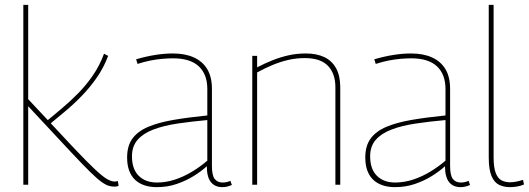

<svg xmlns="http://www.w3.org/2000/svg" viewBox="-20 -760 2176 790"><path d="M452 8Q440 8 427.5 4.5Q415 1 397 -12Q379 -25 350 -53.5Q321 -82 275 -131L96 -323V0H76V-740H96V-352L284 -151Q339 -93 370.5 -63.5Q402 -34 420 -23.5Q438 -13 452 -13Q454 -13 457.5 -13.5Q461 -14 465 -15L468 5Q464 6 460 7Q456 8 452 8ZM182 -247 171 -261Q201 -286 235 -314.5Q269 -343 301.5 -376Q334 -409 362 -449.5Q390 -490 408 -539L425 -530Q407 -482 378.5 -441Q350 -400 316 -365Q282 -330 247 -301Q212 -272 182 -247Z M503 -112Q503 -160 525 -190Q547 -220 589.5 -238Q632 -256 693 -266.5Q754 -277 833 -285V-394Q833 -454 798 -487Q763 -520 692 -520Q672 -520 648.5 -518Q625 -516 599.5 -511Q574 -506 546 -497L540 -516Q581 -528 619 -534Q657 -540 691 -540Q741 -540 777 -524Q813 -508 832.5 -476Q852 -444 852 -394V-78Q852 -38 863.5 -23.5Q875 -9 896 -9Q904 -9 911.5 -10.5Q919 -12 928 -16L934 1Q923 6 913.5 8Q904 10 895 10Q864 10 847.5 -11Q831 -32 831 -76Q808 -55 776.5 -35.5Q745 -16 707 -3Q669 10 625 10Q597 10 574.5 2.5Q552 -5 536 -20Q520 -35 511.5 -58Q503 -81 503 -112ZM523 -117Q523 -64 551 -36.5Q579 -9 626 -9Q663 -9 699.5 -21Q736 -33 770 -53.5Q804 -74 833 -99V-266Q766 -260 709.5 -251.5Q653 -243 611 -227Q569 -211 546 -184.5Q523 -158 523 -117Z M1018 0V-530H1038V-483Q1071 -500 1102.5 -512.5Q1134 -525 1167.5 -532.5Q1201 -540 1238 -540Q1283 -540 1314.5 -525Q1346 -510 1363 -479Q1380 -448 1380 -401V0H1360V-401Q1360 -457 1329.5 -489Q1299 -521 1234 -521Q1199 -521 1166.5 -513.5Q1134 -506 1102.5 -493Q1071 -480 1038 -462V0Z M1483 -112Q1483 -160 1505 -190Q1527 -220 1569.5 -238Q1612 -256 1673 -266.5Q1734 -277 1813 -285V-394Q1813 -454 1778 -487Q1743 -520 1672 -520Q1652 -520 1628.5 -518Q1605 -516 1579.5 -511Q1554 -506 1526 -497L1520 -516Q1561 -528 1599 -534Q1637 -540 1671 -540Q1721 -540 1757 -524Q1793 -508 1812.5 -476Q1832 -444 1832 -394V-78Q1832 -38 1843.5 -23.5Q1855 -9 1876 -9Q1884 -9 1891.5 -10.5Q1899 -12 1908 -16L1914 1Q1903 6 1893.5 8Q1884 10 1875 10Q1844 10 1827.5 -11Q1811 -32 1811 -76Q1788 -55 1756.5 -35.5Q1725 -16 1687 -3Q1649 10 1605 10Q1577 10 1554.5 2.5Q1532 -5 1516 -20Q1500 -35 1491.5 -58Q1483 -81 1483 -112ZM1503 -117Q1503 -64 1531 -36.5Q1559 -9 1606 -9Q1643 -9 1679.5 -21Q1716 -33 1750 -53.5Q1784 -74 1813 -99V-266Q1746 -260 1689.5 -251.5Q1633 -243 1591 -227Q1549 -211 1526 -184.5Q1503 -158 1503 -117Z M2011 -740V-113Q2011 -70 2020 -47.5Q2029 -25 2044.5 -17.5Q2060 -10 2078 -10Q2090 -10 2103.5 -12.5Q2117 -15 2132 -20L2136 -1Q2123 5 2107.5 7.5Q2092 10 2078 10Q2053 10 2033.5 0.5Q2014 -9 2002.5 -35.5Q1991 -62 1991 -113V-740Z"/></svg>

Font: Georama ExtraCondensed Thin Thin
Style: Regular
Weight: 250
Version: Version 1.001